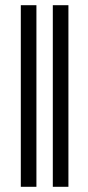

<svg xmlns="http://www.w3.org/2000/svg" viewBox="-20 -718 338 738"><path d="M120 0V-698H60V0ZM243 0V-698H183V0Z"/></svg>

Font: Libertinus Serif
Style: Bold
Weight: 700
Designer: Philipp H. Poll, Khaled Hosny
Foundry: Caleb Maclennan
Version: Version 7.050;RELEASE